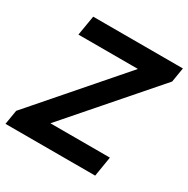

<svg xmlns="http://www.w3.org/2000/svg" viewBox="-164 -875 1001 1022"><g transform="rotate(30 336.5 -364.0)"><path d="M2.4 0 17.1 -88.4 466.8 -605.5H101.1L121.6 -727.5H672.9L658.2 -638.7L208 -122.1H573.7L553.7 0Z"/></g></svg>

Font: Inter Display
Style: Bold Italic
Weight: 700
Italic angle: -9.39999°
Designer: Rasmus Andersson
Foundry: rsms
Version: Version 4.000;git-a52131595